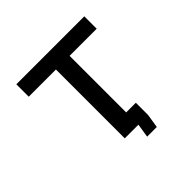

<svg xmlns="http://www.w3.org/2000/svg" viewBox="-160 -700 919 919"><g transform="rotate(-45 300.0 -240.0)"><path d="M254 -466H70V-550H530V-466H346.5V0H254ZM412 -83V0L401 70H335.5L346.5 0V-83Z"/></g></svg>

Font: JuliaMono Medium
Style: Regular
Weight: 500
Monospace: yes
Designer: cormullion
Foundry: corm
Version: Version 0.054; ttfautohint (v1.8.4)